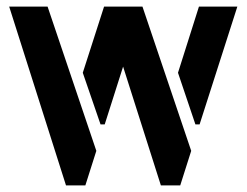

<svg xmlns="http://www.w3.org/2000/svg" viewBox="-20 -561 746 581"><path d="M7.8 -541 179.7 0H238.3L271.5 -104.5L124 -541ZM230.5 -340.8 284.2 -184.6H296.9L352.5 -359.4L466.8 0H525.4L558.6 -104.5L411.1 -541H294.9ZM518.6 -340.8 571.3 -184.6H584L698.2 -541H582Z"/></svg>

Font: Post No Bills Colombo
Style: Bold
Weight: 700
Designer: Kosala Senevirathne, Siva Puranthara, Lasantha Premarathna, Tharique Azeez
Foundry: Mooniak
Version: Version 1.220 ; ttfautohint (v1.6)